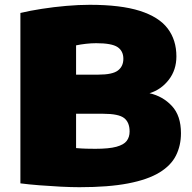

<svg xmlns="http://www.w3.org/2000/svg" viewBox="-20 -770 801 800"><path d="M311 10Q277.5 10 233.2 7.8Q189 5.5 144.2 2Q99.5 -1.5 65 -6V-716Q104.5 -725.5 154.5 -733.2Q204.5 -741 256.5 -745.5Q308.5 -750 354 -750Q483 -750 562.5 -724.8Q642 -699.5 678.5 -651.5Q715 -603.5 715 -535Q715 -478.5 683.2 -437.5Q651.5 -396.5 603 -381.5Q658.5 -369 696.2 -328.5Q734 -288 734 -215Q734 -163.5 713.2 -122Q692.5 -80.5 644 -51Q595.5 -21.5 514 -5.8Q432.5 10 311 10ZM381 -590Q360 -590 338 -587.5Q316 -585 297 -581V-459H390Q448.5 -459 471.2 -476.2Q494 -493.5 494 -525Q494 -557.5 469.8 -573.8Q445.5 -590 381 -590ZM377 -150Q434 -150 465 -158.5Q496 -167 508 -183Q520 -199 520 -222Q520 -260.5 497 -278.2Q474 -296 410 -296H297V-153Q320.5 -151 339.5 -150.5Q358.5 -150 377 -150Z"/></svg>

Font: Encode Sans Expanded Black
Style: Regular
Weight: 900
Width: 7
Designer: Multiple Designers
Foundry: Impallari Type
Version: Version 3.000; ttfautohint (v1.8.3) -l 8 -r 50 -G 200 -x 14 